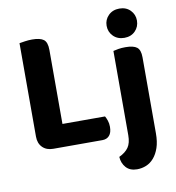

<svg xmlns="http://www.w3.org/2000/svg" viewBox="-95 -786 979 1066"><g transform="rotate(-10 394.5 -253.0)"><path d="M153 2Q115 2 92.5 -20.5Q70 -43 70 -81V-608Q81 -610 101.5 -613Q122 -616 142 -616Q187 -616 207 -601Q227 -586 227 -542V-125H467Q473 -115 478.5 -99Q484 -83 484 -64Q484 -31 469.5 -14.5Q455 2 430 2ZM729 16Q729 64 717.5 97.5Q706 131 687 153Q668 175 643.5 185Q619 195 592 195Q552 195 530 170.5Q508 146 506 110Q542 93 559 68.5Q576 44 576 0V-475Q587 -478 605 -481Q623 -484 645 -484Q690 -484 709.5 -469Q729 -454 729 -412ZM563 -619Q563 -653 587 -677Q611 -701 649 -701Q687 -701 710.5 -677Q734 -653 734 -619Q734 -584 710.5 -560Q687 -536 649 -536Q611 -536 587 -560Q563 -584 563 -619Z"/></g></svg>

Font: Baloo Bhaina 2
Style: Bold
Weight: 700
Designer: Yesha Goshar, Manish Minz, Shuchita Grover and Ek Type
Foundry: Ek Type
Version: Version 1.640;hotconv 1.0.111;makeotfexe 2.5.65597; ttfautoh